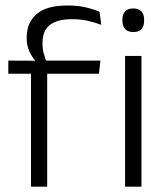

<svg xmlns="http://www.w3.org/2000/svg" viewBox="-20 -696 620 716"><path d="M232 -675.5Q269 -675.5 297.8 -669Q326.5 -662.5 351.5 -652L357.5 -603.5Q331.5 -613 306 -618.8Q280.5 -624.5 249 -624.5Q208.5 -624.5 184.2 -613.8Q160 -603 149.2 -583.5Q138.5 -564 138.5 -536V-533.5Q138.5 -514 143.2 -496.5Q148 -479 153.5 -465L111 -462.5V-470.5Q99 -483.5 89.2 -505Q79.5 -526.5 79.5 -554V-556.5Q79.5 -610.5 116 -643Q152.5 -675.5 232 -675.5ZM156 0H95.5V-449.5H156ZM349 -421H11V-470L119 -469.5L143 -470H354.5ZM507.5 0H446.5V-487.5H507.5ZM477 -576.5Q457 -576.5 446.8 -587.5Q436.5 -598.5 436.5 -619V-622.5Q436.5 -642.5 446.8 -653.5Q457 -664.5 477 -664.5Q497.5 -664.5 507.5 -653.5Q517.5 -642.5 517.5 -622.5V-619Q517.5 -598.5 507.5 -587.5Q497.5 -576.5 477 -576.5Z"/></svg>

Font: Anek Malayalam Light
Style: Regular
Weight: 300
Version: Version 1.003